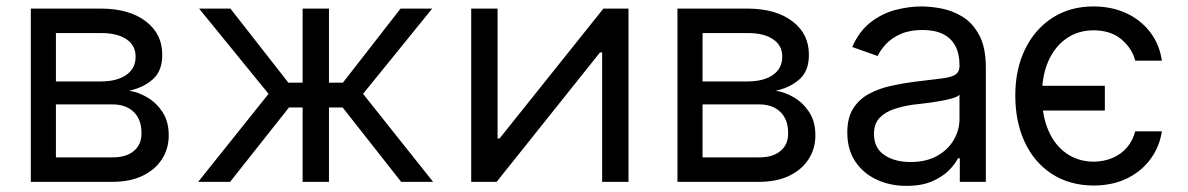

<svg xmlns="http://www.w3.org/2000/svg" viewBox="-20 -573 3744 605"><path d="M77.1 0V-545.9H299.8Q387.7 -545.4 439.7 -505.6Q491.7 -465.8 491.2 -400.4Q491.7 -350.6 462.2 -323.7Q432.6 -296.9 386.7 -287.1Q416.5 -282.7 445.1 -265.6Q473.6 -248.5 492.7 -219Q511.7 -189.5 511.7 -146.5Q511.7 -104.5 490.2 -71.3Q468.8 -38.1 429.2 -19Q389.6 0 334 0ZM156.2 -77.1H334Q377 -76.7 401.6 -97.2Q426.3 -117.7 425.8 -153.3Q426.3 -195.8 401.6 -220Q377 -244.1 334 -244.1H156.2ZM156.2 -316.4H299.8Q350.1 -316.9 378.9 -337.6Q407.7 -358.4 407.2 -394.5Q407.7 -429.2 378.9 -449Q350.1 -468.8 299.8 -468.8H156.2Z M604.5 0 826.2 -277.3 607.4 -545.9H706.1L888.7 -312.5H933.6V-545.9H1016.6V-312.5H1060.5L1242.2 -545.9H1341.8L1124 -277.3L1344.7 0H1244.1L1059.6 -234.4H1016.6V0H933.6V-234.4H890.6L705.1 0Z M1960.4 0H1877.4V-407.7H1870.6L1544.9 0H1464.8V-545.9H1547.9V-136.7H1554.2L1881.3 -545.9H1960.4Z M2114.7 0V-545.9H2337.4Q2425.3 -545.4 2477.3 -505.6Q2529.3 -465.8 2528.8 -400.4Q2529.3 -350.6 2499.8 -323.7Q2470.2 -296.9 2424.3 -287.1Q2454.1 -282.7 2482.7 -265.6Q2511.2 -248.5 2530.3 -219Q2549.3 -189.5 2549.3 -146.5Q2549.3 -104.5 2527.8 -71.3Q2506.3 -38.1 2466.8 -19Q2427.2 0 2371.6 0ZM2193.8 -77.1H2371.6Q2414.6 -76.7 2439.2 -97.2Q2463.9 -117.7 2463.4 -153.3Q2463.9 -195.8 2439.2 -220Q2414.6 -244.1 2371.6 -244.1H2193.8ZM2193.8 -316.4H2337.4Q2387.7 -316.9 2416.5 -337.6Q2445.3 -358.4 2444.8 -394.5Q2445.3 -429.2 2416.5 -449Q2387.7 -468.8 2337.4 -468.8H2193.8Z M2836.4 12.7Q2784.7 12.7 2742.2 -7.1Q2699.7 -26.9 2674.8 -64.5Q2649.9 -102.1 2649.9 -155.3Q2649.9 -202.1 2668.5 -231.2Q2687 -260.3 2718 -277.1Q2749 -293.9 2786.4 -302.2Q2823.7 -310.5 2861.8 -315.4Q2911.6 -321.8 2942.9 -325.2Q2974.1 -328.6 2988.8 -336.9Q3003.4 -345.2 3003.4 -365.2V-368.2Q3003.4 -403.3 2990.5 -428Q2977.5 -452.6 2951.7 -465.6Q2925.8 -478.5 2887.2 -478.5Q2847.2 -478.5 2819.1 -466.3Q2791 -454.1 2772.9 -435.3Q2754.9 -416.5 2745.6 -396.5L2665.5 -424.8Q2687 -474.6 2722.9 -502.4Q2758.8 -530.3 2801 -541.5Q2843.3 -552.7 2884.3 -552.7Q2910.6 -552.7 2944.8 -546.6Q2979 -540.5 3011.5 -521.2Q3043.9 -502 3065.2 -463.1Q3086.4 -424.3 3086.4 -359.4V0H3004.4V-74.2H2998.5Q2990.2 -56.6 2970.2 -36.4Q2950.2 -16.1 2917.2 -1.7Q2884.3 12.7 2836.4 12.7ZM2849.1 -62.5Q2898.9 -62.5 2933.3 -82Q2967.8 -101.6 2985.6 -132.6Q3003.4 -163.6 3003.4 -197.3V-274.4Q2998 -268.1 2980 -262.9Q2961.9 -257.8 2938.5 -253.9Q2915 -250 2893.1 -247.3Q2871.1 -244.6 2857.9 -243.2Q2825.2 -238.8 2796.9 -229.2Q2768.6 -219.7 2751.2 -201.2Q2733.9 -182.6 2733.9 -150.4Q2733.9 -106.9 2766.4 -84.7Q2798.8 -62.5 2849.1 -62.5Z M3461.4 -302.7V-224.6H3193.8V-302.7ZM3641.1 -381.8H3557.1Q3547.9 -419.4 3514.6 -448.2Q3481.4 -477.1 3426.3 -477.5Q3377.4 -477.5 3340.6 -451.9Q3303.7 -426.3 3283.4 -380.4Q3263.2 -334.5 3263.2 -272.5Q3263.2 -209.5 3283.2 -162.6Q3303.2 -115.7 3340.1 -89.8Q3377 -64 3426.3 -63.5Q3459 -64 3485.8 -75.4Q3512.7 -86.9 3531 -108.2Q3549.3 -129.4 3557.1 -159.2H3641.1Q3633.8 -110.8 3605.7 -72.3Q3577.6 -33.7 3532.2 -11.2Q3486.8 11.2 3426.3 11.7Q3350.6 11.2 3294.9 -24.7Q3239.3 -60.5 3209.2 -124.8Q3179.2 -189 3179.2 -272.5Q3179.2 -354.5 3210 -417.7Q3240.7 -481 3296.1 -516.8Q3351.6 -552.7 3425.3 -552.7Q3482.9 -552.7 3528.8 -531.5Q3574.7 -510.3 3604.2 -471.7Q3633.8 -433.1 3641.1 -381.8Z"/></svg>

Font: Inter
Style: Regular
Weight: 400
Designer: Rasmus Andersson
Foundry: rsms
Version: Version 4.000;git-8c9346024